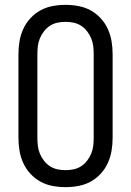

<svg xmlns="http://www.w3.org/2000/svg" viewBox="-20 -763 540 791"><path d="M250 8Q223 8 196.5 3Q170 -2 147 -14.5Q124 -27 105.5 -47Q87 -67 76 -91Q65 -115 60.5 -141.5Q56 -168 56 -195V-540Q56 -567 60.5 -593.5Q65 -620 76 -644Q87 -668 105.5 -688Q124 -708 147 -720.5Q170 -733 196.5 -738Q223 -743 250 -743Q277 -743 303.5 -738Q330 -733 353 -720.5Q376 -708 394.5 -688Q413 -668 424 -644Q435 -620 439.5 -593.5Q444 -567 444 -540V-195Q444 -168 439.5 -141.5Q435 -115 424 -91Q413 -67 394.5 -47Q376 -27 353 -14.5Q330 -2 303.5 3Q277 8 250 8ZM250 -62Q267 -62 283.5 -65.5Q300 -69 314 -78Q328 -87 338.5 -100.5Q349 -114 355.5 -129.5Q362 -145 364 -161.5Q366 -178 366 -195V-540Q366 -557 364 -573.5Q362 -590 355.5 -605.5Q349 -621 338.5 -634.5Q328 -648 314 -657Q300 -666 283.5 -669.5Q267 -673 250 -673Q233 -673 216.5 -669.5Q200 -666 186 -657Q172 -648 161.5 -634.5Q151 -621 144.5 -605.5Q138 -590 136 -573.5Q134 -557 134 -540V-195Q134 -178 136 -161.5Q138 -145 144.5 -129.5Q151 -114 161.5 -100.5Q172 -87 186 -78Q200 -69 216.5 -65.5Q233 -62 250 -62Z"/></svg>

Font: Iosevka Fixed
Style: Regular
Weight: 400
Monospace: yes
Designer: Belleve Invis
Foundry: Belleve Invis
Version: Version 33.2.4